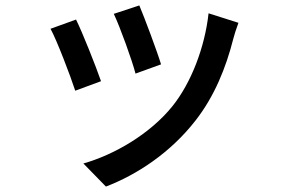

<svg xmlns="http://www.w3.org/2000/svg" viewBox="-20 -604 1040 707"><path d="M493 -584 399 -553C422 -505 467 -380 479 -333L573 -367C560 -411 511 -542 493 -584ZM858 -520 748 -555C734 -429 684 -299 615 -213C532 -110 400 -34 287 -2L370 83C483 40 607 -41 699 -159C769 -248 812 -354 839 -461C843 -477 849 -495 858 -520ZM260 -532 166 -498C188 -459 240 -323 257 -270L352 -305C333 -360 283 -486 260 -532Z"/></svg>

Font: Source Han Sans JP Medium
Style: Regular
Weight: 500
Designer: Ryoko NISHIZUKA 西塚涼子 (kana, bopomofo & ideographs); Paul D. Hunt (Latin, Greek & Cyrillic); Sandoll Communications 산돌커뮤니
Foundry: Adobe
Version: Version 2.002;hotconv 1.0.116;makeotfexe 2.5.65601